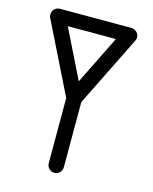

<svg xmlns="http://www.w3.org/2000/svg" viewBox="-114 -830 725 910"><g transform="rotate(15 248.5 -375.0)"><path d="M60 -753C56 -753 52 -752 49 -750C27 -739 26 -714 32 -701L204 -353V-33C204 -13 221 4 241 4C262 4 278 -13 278 -33V-353L450 -701C451 -702 454 -711 454 -717C454 -746 426 -754 417 -754H64C62 -754 61 -754 60 -753ZM359 -684 241 -445 123 -684Z"/></g></svg>

Font: LS
Style: RegularAlt
Weight: 500
Designer: BSozoo
Foundry: BSozoo
Version: Version 001.000